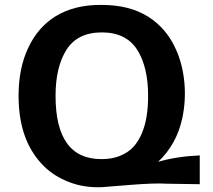

<svg xmlns="http://www.w3.org/2000/svg" viewBox="-20 -756 874 788"><path d="M799.8 0 665 -2Q616.7 -5.4 510 3.2Q403.3 11.7 397.9 12.2Q325.2 15.1 263.4 -8.8Q201.7 -32.7 160.2 -74Q118.7 -115.2 92.8 -170.9Q56.2 -252 56.2 -362.8Q56.2 -475.1 95.5 -559.1Q134.8 -643.1 206.1 -688Q285.2 -737.3 397.9 -735.8Q510.7 -735.8 587.2 -688Q663.6 -640.1 702.1 -553.2Q729.5 -492.7 736.6 -418.5Q743.7 -344.2 728 -270Q704.6 -163.1 628.9 -91.8Q703.1 -113.8 799.8 -118.2ZM587.9 -362.8Q587.9 -481 543 -551.8Q497.6 -623 397.9 -623Q298.3 -623 252.9 -551.8Q208 -481 208 -362.8Q208 -101.6 397.9 -103Q439.9 -103 472.9 -116.5Q505.9 -129.9 527.1 -152.8Q548.3 -175.8 562.3 -209.2Q576.2 -242.7 582 -280.3Q587.9 -317.9 587.9 -362.8Z"/></svg>

Font: Perun
Style: Bold
Weight: 700
Foundry: Copyright (c) Stefan Peev, Context Ltd, 2016
Version: Version 1.0000